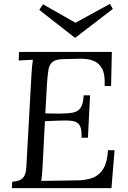

<svg xmlns="http://www.w3.org/2000/svg" viewBox="-20 -967 659 987"><path d="M555 -700 551 -525H518Q521 -584 504.5 -614.5Q488 -645 458 -655.5Q428 -666 390 -665L304 -663Q267 -662 250.5 -649Q234 -636 229.5 -610.5Q225 -585 222 -544L213 -384L285 -383Q327 -383 354 -388Q381 -393 394.5 -413Q408 -433 410 -477H443L432 -259H399Q401 -303 390 -322Q379 -341 353 -345Q327 -349 284 -347L211 -344L199 -115Q198 -88 196 -69Q194 -50 192 -37L383 -40Q427 -41 460 -54.5Q493 -68 512.5 -102Q532 -136 535 -195H569L553 0H41L43 -33Q81 -35 96 -50.5Q111 -66 114 -93.5Q117 -121 118 -156L142 -588Q143 -608 145 -626.5Q147 -645 149 -660Q131 -659 112.5 -658Q94 -657 76 -656L78 -700ZM367 -773H365L182 -916L201 -945L368 -850L545 -947L560 -921Z"/></svg>

Font: Lora Italic
Style: Italic
Weight: 400
Italic angle: -3°
Designer: Olga Karpushina, Alexei Vanyashin (Cyrillic)
Foundry: Cyreal
Version: Version 2.210; ttfautohint (v1.8.1.43-b0c9)